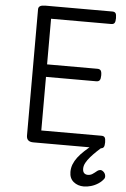

<svg xmlns="http://www.w3.org/2000/svg" viewBox="-70 -923 802 1224"><g transform="rotate(5 331.5 -311.5)"><path d="M169 0Q147 0 136 -10Q125 -20 125 -40V-848Q125 -862 136 -868.5Q147 -875 169 -875H598Q613 -875 619 -866.5Q625 -858 625 -835Q625 -813 619 -804Q613 -795 598 -795H213V-503H535Q550 -503 556.5 -494.5Q563 -486 563 -463Q563 -441 556.5 -432Q550 -423 535 -423H213V-80H598Q613 -80 619 -71.5Q625 -63 625 -40Q625 -18 619 -9Q613 0 598 0ZM514 252Q475 252 448 230Q421 208 421 167Q421 141 430 118Q439 95 456 72.5Q473 50 498.5 26.5Q524 3 558 -24L620 -25V-16Q597 3 576 23Q555 43 538 62.5Q521 82 510.5 101Q500 120 500 139Q500 158 509 167Q518 176 533 176Q549 176 561.5 168Q574 160 592 145Q599 140 608.5 138.5Q618 137 629 146Q640 155 643 168Q646 181 641 190Q628 209 606 223.5Q584 238 559.5 245Q535 252 514 252Z"/></g></svg>

Font: Playwrite GB J
Style: Regular
Weight: 400
Designer: Veronika Burian, José Scaglione
Foundry: TypeTogether
Version: Version 1.002